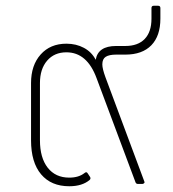

<svg xmlns="http://www.w3.org/2000/svg" viewBox="-20 -640 603 668"><path d="M530 -620Q538 -620 538 -612V-575Q538 -515 506.5 -482.5Q475 -450 416 -450H384Q360 -450 348 -442.5Q336 -435 336 -416Q336 -401 347 -371L482 -9L483 -6Q483 -4 480.5 -2Q478 0 475 0H460Q453 0 451 -7L316 -368Q283 -458 211 -458Q169 -458 144 -429Q119 -400 119 -351V-152Q119 -91 146 -56.5Q173 -22 221 -22Q254 -22 274 -38Q281 -44 285 -37L293 -25Q297 -19 292 -14Q266 8 221 8Q158 8 123 -33.5Q88 -75 88 -152V-351Q88 -413 121.5 -450.5Q155 -488 211 -488Q245 -488 272 -473.5Q299 -459 313 -432Q321 -480 384 -480H416Q460 -480 483.5 -504.5Q507 -529 507 -575V-612Q507 -620 515 -620Z"/></svg>

Font: LINE Seed Sans TH App Thin
Style: Regular
Weight: 250
Designer: Dalton Maag Ltd | Thai characters by Cadson Demak Co.,Ltd.
Foundry: Dalton Maag Ltd
Version: Version 1.003